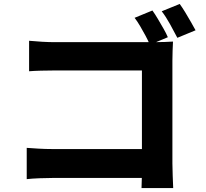

<svg xmlns="http://www.w3.org/2000/svg" viewBox="-20 -891 1040 970"><path d="M750 -838Q763 -820 777.5 -795.5Q792 -771 806 -746.5Q820 -722 828 -703L737 -665Q728 -687 715 -711Q702 -735 688 -759Q674 -783 660 -801ZM888 -871Q901 -853 916 -828.5Q931 -804 944.5 -780Q958 -756 968 -738L876 -700Q860 -731 839 -769Q818 -807 797 -834ZM127 -685Q157 -682 193 -680Q229 -678 255 -678H762Q785 -678 813.5 -679Q842 -680 854 -681Q853 -663 852 -635.5Q851 -608 851 -584V-65Q851 -40 852.5 -3.5Q854 33 855 59H695Q696 33 696.5 6.5Q697 -20 697 -48V-535H256Q223 -535 186.5 -534Q150 -533 127 -531ZM115 -144Q143 -142 176 -140Q209 -138 244 -138H785V8H248Q220 8 180.5 9.5Q141 11 115 14Z"/></svg>

Font: Noto Sans SC Thin ExtraBold
Style: Regular
Weight: 800
Version: Version 2.004-H2;hotconv 1.0.118;makeotfexe 2.5.65603